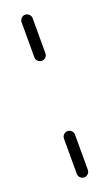

<svg xmlns="http://www.w3.org/2000/svg" viewBox="-111 -547 327 575"><g transform="rotate(-20 52.5 -259.5)"><path d="M52.6 0Q45.6 0 40.4 -5.2Q35.2 -10.4 35.2 -17.8V-129.6Q35.2 -137 40.4 -142.2Q45.6 -147.4 52.6 -147.4Q60 -147.4 65.2 -142.2Q70.4 -137 70.4 -129.6V-17.8Q70.4 -10.7 65.2 -5.4Q60 0 52.6 0ZM52.6 -371.5Q45.6 -371.5 40.4 -376.7Q35.2 -381.9 35.2 -388.9V-501.1Q35.2 -508.1 40.4 -513.3Q45.6 -518.5 52.6 -518.5Q59.6 -518.5 65 -513.3Q70.4 -508.1 70.4 -501.1V-388.9Q70.4 -381.9 65.2 -376.7Q60 -371.5 52.6 -371.5Z"/></g></svg>

Font: 26F Galaxy Hebrew Light
Style: Regular
Weight: 300
Designer: C₂₉H₂₅N₃O₅
Version: Version 1.000